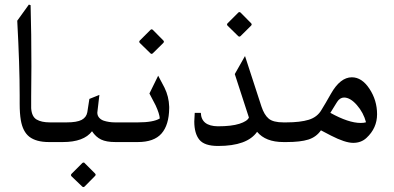

<svg xmlns="http://www.w3.org/2000/svg" viewBox="-20 -603 1674 815"><path d="M113.3 -321.8 112.3 -191.9V-143.6Q114.7 -107.9 135.3 -95.7Q155.8 -83.5 191.9 -83.5H195.8V0H187.5Q133.8 0 104.5 -22.5Q76.7 -44.4 68.4 -92.8Q63.5 -121.6 63.5 -162.6V-197.3Q63.5 -325.2 53.2 -515.1L102.5 -583.5L109.9 -581.1Q113.3 -460 113.3 -321.8Z M339.4 89.4 383.3 133.3Q388.7 138.7 383.3 144L339.4 188.5Q334 193.8 328.6 188.5L284.2 146Q278.3 140.1 284.2 134.3L329.1 89.4Q331.5 86.9 335 86.9Q338.4 86.9 339.4 89.4ZM195.8 -83.5H262.7Q306.6 -83.5 326.7 -94.2Q346.7 -105 350.6 -126.5L359.4 -183.1L401.9 -200.2L393.1 -125Q393.1 -112.8 400.4 -104Q407.7 -95.2 419.9 -90.8Q442.4 -83.5 468.3 -83.5H499V0H469.7Q431.6 0 409.2 -10.7Q386.7 -21.5 370.6 -45.9Q335.9 0 246.6 0H195.8Q179.7 0 167 -12.7Q154.3 -25.4 154.3 -41.5Q155.3 -57.6 167.7 -70.6Q180.2 -83.5 195.8 -83.5Z M498 -83.5H564.9Q631.3 -83.5 658.2 -100.1Q657.2 -119.6 640.6 -155.8L614.3 -206.1L651.4 -281.7L678.2 -231Q696.8 -193.4 698.2 -149.9V-143.6Q697.3 -72.3 665.5 -36.1Q633.8 0 564.9 0H498Q482.9 0 470.2 -12.7Q457.5 -25.4 457.5 -41.7Q457.5 -58.1 469.7 -70.8Q481.9 -83.5 498 -83.5ZM573.7 -420.4Q568.4 -425.8 573.7 -431.2L618.7 -476.1Q623.5 -481 628.9 -476.1L672.9 -431.6Q678.7 -426.3 672.9 -420.4L628.9 -377Q623.5 -371.6 618.2 -377Z M946.3 -493.7Q940.9 -499 946.3 -504.4L991.2 -549.3Q996.1 -554.2 1001.5 -549.3L1045.4 -504.9Q1051.3 -499.5 1045.4 -493.7L1001.5 -450.2Q996.1 -444.8 990.7 -450.2ZM804.7 -87.4Q804.7 -98.6 806.6 -124H832.5Q834.5 -67.9 904.8 -66.9Q962.9 -66.9 996.3 -77.6Q1029.8 -88.4 1036.6 -104L976.6 -288.6L1020 -365.2L1089.8 -150.9Q1101.6 -115.2 1120.6 -99.4Q1139.6 -83.5 1183.1 -83.5H1196.3V0H1183.1Q1107.4 0 1071.3 -43.5Q1029.3 16.6 905.8 16.6Q847.7 16.6 826.2 -10Q804.7 -36.6 804.7 -87.4Z M1511.2 -81.1Q1525.4 -81.1 1533.7 -84Q1522.9 -125 1494.9 -157Q1466.8 -189 1440.4 -189Q1422.9 -189 1410.6 -169.9L1382.3 -124Q1459.5 -81.1 1511.2 -81.1ZM1195.3 -83.5Q1254.4 -83.5 1290.8 -94.7Q1327.1 -106 1344.7 -136.7Q1359.4 -160.2 1384.8 -205.1Q1424.3 -274.9 1473.6 -274.9Q1516.1 -274.9 1548.3 -226.1Q1580.6 -177.2 1580.6 -118.2Q1580.6 -59.1 1535.6 -17.6Q1513.2 3.4 1479.2 3.4Q1445.3 3.4 1385.3 -27.3L1342.3 -49.8Q1322.8 -21.5 1289.1 -10.7Q1255.4 0 1196.3 0Q1180.7 0 1167.7 -12.7Q1154.8 -25.4 1154.8 -41.5Q1154.8 -57.6 1167.2 -70.6Q1179.7 -83.5 1195.3 -83.5Z"/></svg>

Font: Farbod
Style: Regular
Weight: 400
Designer: Mohammad Saleh Souzanchi
Foundry: http://font-store.ir
Version: Version:3.2.5;RFB:1.2.5;Building:2016-06-12 13:21:07.028780